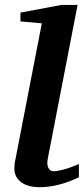

<svg xmlns="http://www.w3.org/2000/svg" viewBox="-20 -757 346 789"><path d="M304.2 -28.8Q267.6 -10.3 225.3 1Q183.1 12.2 144 12.2Q94.2 12.2 66.7 -8.5Q39.1 -29.3 39.1 -64Q39.1 -72.3 39.8 -81.3Q40.5 -90.3 43 -100.1L151.9 -661.1L64 -668.9V-705.1L232.9 -736.8H298.8L175.8 -102.1Q174.3 -93.3 174.6 -84.7Q174.8 -76.2 177.7 -69.1Q180.7 -62 186.5 -57.6Q192.4 -53.2 202.1 -53.2Q213.9 -53.2 241.2 -60.3Q268.6 -67.4 304.2 -83Z"/></svg>

Font: Charis SIL
Style: Bold Italic
Weight: 700
Italic angle: -11°
Foundry: SIL International
Version: Version 4.112